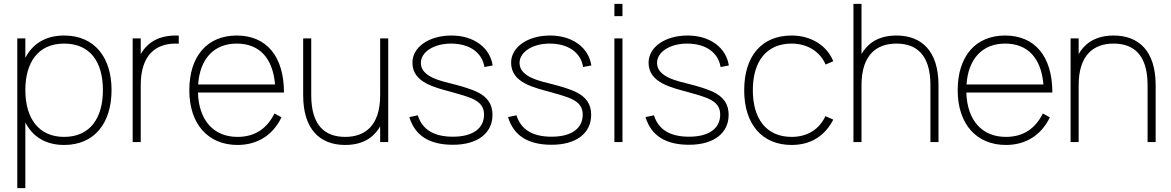

<svg xmlns="http://www.w3.org/2000/svg" viewBox="-20 -740 6099 1000"><path d="M112 240V-102.5C149 -29.5 216 15 314 15C473 15 561 -100 561 -271C561 -438 475 -555 314 -555C217 -555 149.5 -511.5 112 -438.5V-540H70V240ZM314 -27C181 -27 112 -124 112 -271C112 -413 177 -513 314 -513C449 -513 516 -418 516 -271C516 -126 450 -27 314 -27Z M911 -554.5C905.5 -555 900.5 -555 895 -555C785 -555 736.5 -499 713 -458.5V-540H671V0H713V-296C713 -458 795 -513 895 -513C900.5 -513 905.5 -513 911 -512.5Z M1217 -27C1093.5 -27 1015.5 -112 1011 -258H1459C1459 -445.5 1368.5 -555 1213 -555C1059.5 -555 966 -447.5 966 -270C966 -93.5 1064 15 1217 15C1320.5 15 1401.5 -36 1446 -129L1409.5 -149C1372 -73 1310.5 -27 1217 -27ZM1012 -300C1021 -434 1094.5 -513 1213 -513C1330.5 -513 1401 -438 1412.5 -300Z M1601 -540H1559V-244C1559 -65.5 1647 15 1778 15C1888 15 1936.5 -41 1960 -81.5V0H2002V-540H1960V-244C1960 -82 1878 -27 1778 -27C1676.5 -27 1601 -82 1601 -244Z M2339 14C2466.5 14 2545 -45.5 2545 -142C2545 -197 2519.5 -236 2461 -263C2434.5 -275 2392 -289 2346.5 -300.5C2282 -317 2172 -337.5 2172 -412C2172 -470.5 2241.5 -513 2328.5 -513C2425 -513 2491 -467 2503 -391L2546 -399C2532 -492.5 2447 -555 2331.5 -555C2214 -555 2128 -494.5 2128 -413.5C2128 -308.5 2247.5 -284 2335 -260C2376 -249 2413.5 -237 2434.5 -228.5C2485.5 -207 2501 -179 2501 -143C2501 -70 2441 -28 2339 -28C2241.5 -28 2179.5 -64 2156 -139.5L2112 -130C2142 -31.5 2219 14 2339 14Z M2853 14C2980.5 14 3059 -45.5 3059 -142C3059 -197 3033.5 -236 2975 -263C2948.5 -275 2906 -289 2860.5 -300.5C2796 -317 2686 -337.5 2686 -412C2686 -470.5 2755.5 -513 2842.5 -513C2939 -513 3005 -467 3017 -391L3060 -399C3046 -492.5 2961 -555 2845.5 -555C2728 -555 2642 -494.5 2642 -413.5C2642 -308.5 2761.5 -284 2849 -260C2890 -249 2927.5 -237 2948.5 -228.5C2999.5 -207 3015 -179 3015 -143C3015 -70 2955 -28 2853 -28C2755.5 -28 2693.5 -64 2670 -139.5L2626 -130C2656 -31.5 2733 14 2853 14Z M3222 -656V-720H3180V-656ZM3222 0V-540H3180V0Z M3569 14C3696.5 14 3775 -45.5 3775 -142C3775 -197 3749.5 -236 3691 -263C3664.5 -275 3622 -289 3576.5 -300.5C3512 -317 3402 -337.5 3402 -412C3402 -470.5 3471.5 -513 3558.5 -513C3655 -513 3721 -467 3733 -391L3776 -399C3762 -492.5 3677 -555 3561.5 -555C3444 -555 3358 -494.5 3358 -413.5C3358 -308.5 3477.5 -284 3565 -260C3606 -249 3643.5 -237 3664.5 -228.5C3715.5 -207 3731 -179 3731 -143C3731 -70 3671 -28 3569 -28C3471.5 -28 3409.5 -64 3386 -139.5L3342 -130C3372 -31.5 3449 14 3569 14Z M4103 15C4201 15 4275 -30 4320 -117L4279 -135C4246.5 -65.5 4184 -27 4103 -27C3970 -27 3901 -123 3901 -270C3901 -424 3975 -513 4103 -513C4184.5 -513 4250 -472.5 4280 -404L4320 -421C4287 -503.5 4203.5 -555 4103 -555C3948 -555 3856 -449 3856 -270C3856 -92.5 3949.5 15 4103 15Z M4826 0H4868V-296C4868 -474.5 4780 -555 4649 -555C4539 -555 4490.5 -499 4467 -458.5V-720H4425V0H4467V-296C4467 -458 4549 -513 4649 -513C4750.5 -513 4826 -458 4826 -296Z M5219 -27C5095.5 -27 5017.5 -112 5013 -258H5461C5461 -445.5 5370.5 -555 5215 -555C5061.5 -555 4968 -447.5 4968 -270C4968 -93.5 5066 15 5219 15C5322.5 15 5403.5 -36 5448 -129L5411.5 -149C5374 -73 5312.5 -27 5219 -27ZM5014 -300C5023 -434 5096.5 -513 5215 -513C5332.5 -513 5403 -438 5414.5 -300Z M5957 0H5999V-296C5999 -474.5 5911 -555 5780 -555C5670 -555 5621.5 -499 5598 -458.5V-540H5556V0H5598V-296C5598 -458 5680 -513 5780 -513C5881.5 -513 5957 -458 5957 -296Z"/></svg>

Font: Vela Sans ExtLt
Style: Regular
Weight: 200
Designer: Principal design: Mikhail Sharanda - project Manrope.
Design modification: Ravid Balaliev
Foundry: Mikhail Sharanda
Version: Version 1.001